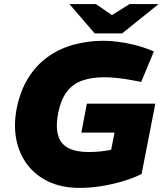

<svg xmlns="http://www.w3.org/2000/svg" viewBox="-20 -908 794 937"><path d="M369 9Q283 9 218.5 -21Q154 -51 113.5 -104.5Q73 -158 59.5 -227.5Q46 -297 61 -376Q78 -463 117 -526Q156 -589 212 -629.5Q268 -670 337.5 -689.5Q407 -709 486 -709Q518 -709 556 -704Q594 -699 632 -690Q670 -681 701 -669L731 -657L669 -508L628 -516Q591 -523 555.5 -527Q520 -531 491 -531Q427 -531 380.5 -514.5Q334 -498 305.5 -459.5Q277 -421 264 -357Q251 -288 264 -246Q277 -204 314.5 -185Q352 -166 412 -166Q443 -166 475.5 -169.5Q508 -173 544 -182L515 -140L539 -261H377L404 -402H738L671 -59Q634 -40 583 -24.5Q532 -9 476.5 0Q421 9 369 9ZM442 -745 502 -819 612 -888H754L576 -745ZM442 -745 319 -888H448L549 -819L576 -745Z"/></svg>

Font: REM ExtraBold
Style: Italic
Weight: 800
Italic angle: -11°
Designer: Octavio Pardo
Foundry: Ashler Design
Version: Version 1.005;gftools[0.9.28]